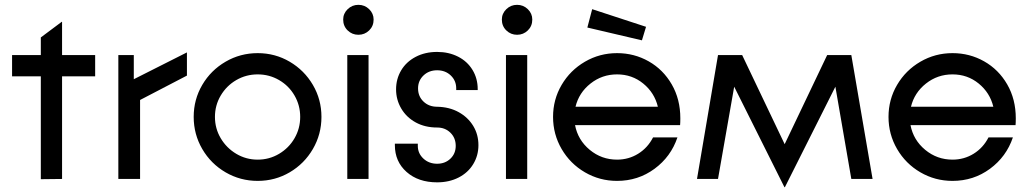

<svg xmlns="http://www.w3.org/2000/svg" viewBox="-20 -741 4266 795"><path d="M149 -425H30V-513H149V-586L236 -651L237 -650V-513H374V-425H237V0L149 1Z M470 -513H534V-413L754 -524V-428L560 -327V0H470Z M782 -257Q782 -329 817.5 -389.5Q853 -450 914 -485.5Q975 -521 1047 -521Q1119 -521 1179.5 -485.5Q1240 -450 1275.5 -389.5Q1311 -329 1311 -257Q1311 -185 1275.5 -124Q1240 -63 1179.5 -27.5Q1119 8 1047 8Q975 8 914 -27.5Q853 -63 817.5 -124Q782 -185 782 -257ZM1223 -257Q1223 -305 1199.5 -345.5Q1176 -386 1135.5 -409.5Q1095 -433 1047 -433Q999 -433 958.5 -409.5Q918 -386 894 -345.5Q870 -305 870 -257Q870 -209 894 -168.5Q918 -128 958.5 -104Q999 -80 1047 -80Q1095 -80 1135.5 -104Q1176 -128 1199.5 -168.5Q1223 -209 1223 -257Z M1506 -513V0H1418V-513ZM1401 -660Q1401 -685 1419.5 -703Q1438 -721 1464 -721Q1490 -721 1508.5 -703Q1527 -685 1527 -660Q1527 -633 1508.5 -615Q1490 -597 1464 -597Q1438 -597 1419.5 -615Q1401 -633 1401 -660Z M1615 -140V-146H1710V-137Q1710 -106 1733 -84.5Q1756 -63 1790 -63Q1823 -63 1845 -84Q1867 -105 1867 -137Q1867 -170 1845 -191.5Q1823 -213 1790 -213Q1740 -213 1701.5 -234Q1663 -255 1641.5 -291.5Q1620 -328 1620 -371Q1620 -414 1641 -449.5Q1662 -485 1701 -505.5Q1740 -526 1790 -526Q1838 -526 1876.5 -506.5Q1915 -487 1936.5 -451.5Q1958 -416 1958 -372V-368H1869V-375Q1869 -407 1846.5 -428.5Q1824 -450 1790 -450Q1756 -450 1733.5 -428.5Q1711 -407 1711 -375Q1711 -342 1733.5 -320.5Q1756 -299 1790 -299Q1841 -298 1879.5 -276.5Q1918 -255 1939.5 -219.5Q1961 -184 1961 -140Q1961 -97 1939.5 -61.5Q1918 -26 1879 -6Q1840 14 1790 14Q1712 14 1663.5 -29Q1615 -72 1615 -140Z M2163 -513V0H2075V-513ZM2058 -660Q2058 -685 2076.5 -703Q2095 -721 2121 -721Q2147 -721 2165.5 -703Q2184 -685 2184 -660Q2184 -633 2165.5 -615Q2147 -597 2121 -597Q2095 -597 2076.5 -615Q2058 -633 2058 -660Z M2270 -257Q2270 -329 2305.5 -389.5Q2341 -450 2402 -485.5Q2463 -521 2535 -521Q2606 -521 2666 -487Q2726 -453 2761.5 -391.5Q2797 -330 2797 -251Q2797 -233 2796 -223H2361Q2373 -161 2422 -120.5Q2471 -80 2535 -80Q2583 -80 2622.5 -104.5Q2662 -129 2684 -172H2785Q2758 -92 2690 -42Q2622 8 2535 8Q2463 8 2402 -27.5Q2341 -63 2305.5 -124Q2270 -185 2270 -257ZM2704 -299Q2690 -357 2643.5 -395Q2597 -433 2535 -433Q2473 -433 2425 -395Q2377 -357 2363 -299ZM2412 -627 2432 -703 2655 -630 2638 -574Z M3020 -382 2953 0H2866L2953 -513H3053L3229 -144L3405 -513H3505L3593 0H3505L3439 -382L3230 34H3228Z M3659 -257Q3659 -329 3694.5 -389.5Q3730 -450 3791 -485.5Q3852 -521 3924 -521Q3995 -521 4055 -487Q4115 -453 4150.5 -391.5Q4186 -330 4186 -251Q4186 -233 4185 -223H3750Q3762 -161 3811 -120.5Q3860 -80 3924 -80Q3972 -80 4011.5 -104.5Q4051 -129 4073 -172H4174Q4147 -92 4079 -42Q4011 8 3924 8Q3852 8 3791 -27.5Q3730 -63 3694.5 -124Q3659 -185 3659 -257ZM4093 -299Q4079 -357 4032.5 -395Q3986 -433 3924 -433Q3862 -433 3814 -395Q3766 -357 3752 -299Z"/></svg>

Font: Lineal
Style: Regular
Weight: 400
Designer: Created by Frank Adebiaye with contributions from Anton Moglia & Ariel Martín Pérez
Created by Frank ADEBIAYE with FontF
Foundry: Velvetyne Type Foundry
Version: Version 2.000